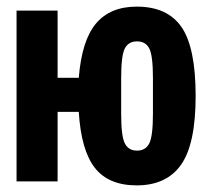

<svg xmlns="http://www.w3.org/2000/svg" viewBox="-20 -548 640 580"><path d="M393 12Q308 12 266.5 -41Q225 -94 218 -210H154V0H30V-516H154V-313H218Q227 -426 270 -477Q313 -528 393 -528Q486 -528 528.5 -466Q571 -404 571 -258Q571 -113 527 -50.5Q483 12 393 12ZM394 -93Q420 -93 431 -115Q442 -137 442 -204V-312Q442 -380 431 -401.5Q420 -423 394 -423Q368 -423 357 -401.5Q346 -380 346 -312V-204Q346 -137 357 -115Q368 -93 394 -93Z"/></svg>

Font: Lilex Nerd Font
Style: Bold
Weight: 700
Designer: Mike Abbink, Paul van der Laan, Pieter van Rosmalen, Mikhael Khrustik
Foundry: Mikhael Khrustik
Version: Version 2.400; ttfautohint (v1.8.4.7-5d5b);Nerd Fonts 3.3.0